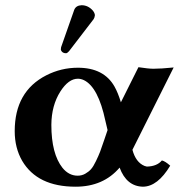

<svg xmlns="http://www.w3.org/2000/svg" viewBox="-20 -702 688 732"><path d="M291 -682.1Q315.9 -682.1 334 -661.6Q341.3 -652.3 341.8 -644Q340.8 -634.8 336.9 -628.9L243.2 -506.8Q236.8 -499.5 231.9 -499Q217.8 -499 212.9 -509.8Q212.4 -511.7 211.9 -513.2Q212.4 -519 212.9 -522L263.2 -665Q270 -681.2 291 -682.1ZM390.1 -206.1 381.8 -241.2Q354.5 -370.1 299.8 -396.5Q288.1 -401.9 276.9 -401.9Q241.2 -401.9 210 -353Q176.3 -299.8 175.8 -226.1Q175.8 -115.7 218.3 -62Q242.7 -32.2 275.9 -32.2Q292 -32.2 304.9 -39.6Q317.9 -46.9 326.9 -56.9Q335.9 -66.9 345.9 -87.9Q356 -108.9 361.6 -123.5Q367.2 -138.2 377 -167.5ZM276.9 -443.8Q376 -443.8 416.5 -372.1Q430.2 -347.7 440.9 -312L507.8 -445.8Q546.4 -439.9 564.9 -439.9Q594.2 -439.9 642.1 -444.8L484.9 -130.9Q497.6 -83 531.2 -69.3Q536.6 -67.4 540 -66.9Q578.6 -67.9 597.2 -90.3Q609.9 -87.4 628.9 -70.3Q581.1 9.3 524.9 9.8Q462.4 8.3 436 -63Q374 9.8 268.1 9.8Q122.6 9.8 64.5 -88.9Q36.1 -138.2 36.1 -202.1Q36.1 -353.5 156.7 -415Q213.4 -443.8 276.9 -443.8Z"/></svg>

Font: Linux Libertine O
Style: Bold
Weight: 700
Designer: Philipp H. Poll
Foundry: Philipp H. Poll
Version: Version 5.0.0